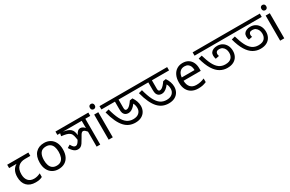

<svg xmlns="http://www.w3.org/2000/svg" viewBox="167 -2138 5360 3549"><g transform="rotate(-30 2847.5 -363.5)"><path d="M301 10Q183 10 118 -57Q53 -124 53 -245Q53 -325 82 -380.5Q111 -436 165 -465H6V-537H458V-465H345Q251 -465 197.5 -411.5Q144 -358 144 -252Q144 -165 187 -114.5Q230 -64 310 -64Q347 -64 381 -73.5Q415 -83 447 -99V-21Q418 -5 383 2.5Q348 10 301 10Z M1041 -269Q1041 -180 1010.5 -117.5Q980 -55 924 -22.5Q868 10 791 10Q720 10 664.5 -22.5Q609 -55 577 -117.5Q545 -180 545 -269Q545 -402 612 -474Q679 -546 794 -546Q867 -546 922.5 -513.5Q978 -481 1009.5 -419.5Q1041 -358 1041 -269ZM636 -269Q636 -206 652.5 -159.5Q669 -113 704 -88Q739 -63 793 -63Q847 -63 882 -88Q917 -113 933.5 -159.5Q950 -206 950 -269Q950 -333 933 -378Q916 -423 881.5 -447.5Q847 -472 792 -472Q710 -472 673 -418Q636 -364 636 -269Z M1787 -622V-551H1682V0H1605V-353L1628 -290Q1597 -331 1574.5 -353Q1552 -375 1531 -375Q1517 -375 1505 -367Q1493 -359 1478 -336.5Q1463 -314 1438 -268Q1411 -219 1389 -187.5Q1367 -156 1342.5 -141.5Q1318 -127 1283 -127Q1256 -127 1231.5 -138Q1207 -149 1182.5 -174.5Q1158 -200 1130 -244L1191 -281Q1218 -233 1236 -218Q1254 -203 1275 -203Q1292 -203 1307.5 -213.5Q1323 -224 1341.5 -250Q1360 -276 1384 -321L1407 -354Q1433 -408 1457 -428.5Q1481 -449 1510 -449Q1543 -449 1569.5 -430.5Q1596 -412 1631 -374L1611 -373Q1607 -396 1606 -416.5Q1605 -437 1605 -458V-551H1085V-622ZM1366 -271Q1356 -339 1345.5 -379Q1335 -419 1309 -441Q1284 -464 1241 -475.5Q1198 -487 1133 -495L1148 -571L1202 -551Q1259 -542 1297 -528Q1335 -514 1358.5 -491.5Q1382 -469 1394 -436Q1406 -403 1410 -356Z M1950 -536V0H1862V-536ZM1907 -737Q1927 -737 1942.5 -723.5Q1958 -710 1958 -681Q1958 -653 1942.5 -639Q1927 -625 1907 -625Q1885 -625 1870 -639Q1855 -653 1855 -681Q1855 -710 1870 -723.5Q1885 -737 1907 -737Z M2757 -622V-551H2391V-372Q2391 -343 2400 -329.5Q2409 -316 2428 -316Q2447 -316 2467.5 -328Q2488 -340 2512 -366Q2536 -392 2564 -433L2624 -442Q2656 -395 2673.5 -345Q2691 -295 2691 -245Q2691 -182 2663.5 -132Q2636 -82 2582.5 -53Q2529 -24 2452 -24Q2386 -24 2329 -47Q2272 -70 2224 -121.5Q2176 -173 2136 -257.5Q2096 -342 2064 -465L2140 -485Q2176 -346 2219.5 -261.5Q2263 -177 2319 -138.5Q2375 -100 2448 -100Q2528 -100 2571.5 -140Q2615 -180 2615 -243Q2615 -288 2602.5 -320Q2590 -352 2570 -373L2616 -392Q2586 -341 2554.5 -308Q2523 -275 2491.5 -258.5Q2460 -242 2429 -242Q2406 -242 2386 -248.5Q2366 -255 2352 -268Q2336 -282 2325 -307.5Q2314 -333 2314 -393V-551H2025V-622Z M3469 -622V-551H3103V-372Q3103 -343 3112 -329.5Q3121 -316 3140 -316Q3159 -316 3179.5 -328Q3200 -340 3224 -366Q3248 -392 3276 -433L3336 -442Q3368 -395 3385.5 -345Q3403 -295 3403 -245Q3403 -182 3375.5 -132Q3348 -82 3294.5 -53Q3241 -24 3164 -24Q3098 -24 3041 -47Q2984 -70 2936 -121.5Q2888 -173 2848 -257.5Q2808 -342 2776 -465L2852 -485Q2888 -346 2931.5 -261.5Q2975 -177 3031 -138.5Q3087 -100 3160 -100Q3240 -100 3283.5 -140Q3327 -180 3327 -243Q3327 -288 3314.5 -320Q3302 -352 3282 -373L3328 -392Q3298 -341 3266.5 -308Q3235 -275 3203.5 -258.5Q3172 -242 3141 -242Q3118 -242 3098 -248.5Q3078 -255 3064 -268Q3048 -282 3037 -307.5Q3026 -333 3026 -393V-551H2737V-622Z M3751 -546Q3820 -546 3869.5 -516Q3919 -486 3945.5 -431.5Q3972 -377 3972 -304V-251H3605Q3607 -160 3651.5 -112.5Q3696 -65 3776 -65Q3827 -65 3866.5 -74.5Q3906 -84 3948 -102V-25Q3907 -7 3867 1.5Q3827 10 3772 10Q3696 10 3637.5 -21Q3579 -52 3546.5 -113.5Q3514 -175 3514 -264Q3514 -352 3543.5 -415Q3573 -478 3626.5 -512Q3680 -546 3751 -546ZM3750 -474Q3687 -474 3650.5 -433.5Q3614 -393 3607 -321H3880Q3880 -367 3866 -401Q3852 -435 3823.5 -454.5Q3795 -474 3750 -474Z M4430 -50Q4348 -50 4277 -90.5Q4206 -131 4149.5 -222Q4093 -313 4052 -466L4128 -486Q4163 -362 4204.5 -282Q4246 -202 4300.5 -164Q4355 -126 4428 -126Q4475 -126 4507 -137.5Q4539 -149 4558.5 -170Q4578 -191 4587 -218.5Q4596 -246 4596 -278Q4596 -320 4580 -354.5Q4564 -389 4535 -409Q4506 -429 4467 -429Q4427 -429 4409.5 -412Q4392 -395 4392 -367Q4392 -357 4394 -346Q4396 -335 4401 -321L4324 -306Q4318 -325 4314.5 -343Q4311 -361 4311 -380Q4311 -419 4330.5 -445.5Q4350 -472 4384.5 -486Q4419 -500 4463 -500Q4525 -500 4572 -471.5Q4619 -443 4646 -392Q4673 -341 4673 -274Q4673 -211 4646.5 -160.5Q4620 -110 4566 -80Q4512 -50 4430 -50ZM4740 -622V-551H4013V-622Z M5137 -50Q5055 -50 4984 -90.5Q4913 -131 4856.5 -222Q4800 -313 4759 -466L4835 -486Q4870 -362 4911.5 -282Q4953 -202 5007.5 -164Q5062 -126 5135 -126Q5182 -126 5214 -137.5Q5246 -149 5265.5 -170Q5285 -191 5294 -218.5Q5303 -246 5303 -278Q5303 -320 5287 -354.5Q5271 -389 5242 -409Q5213 -429 5174 -429Q5134 -429 5116.5 -412Q5099 -395 5099 -367Q5099 -357 5101 -346Q5103 -335 5108 -321L5031 -306Q5025 -325 5021.5 -343Q5018 -361 5018 -380Q5018 -419 5037.5 -445.5Q5057 -472 5091.5 -486Q5126 -500 5170 -500Q5232 -500 5279 -471.5Q5326 -443 5353 -392Q5380 -341 5380 -274Q5380 -211 5353.5 -160.5Q5327 -110 5273 -80Q5219 -50 5137 -50ZM5447 -622V-551H4720V-622Z M5610 -536V0H5522V-536ZM5567 -737Q5587 -737 5602.5 -723.5Q5618 -710 5618 -681Q5618 -653 5602.5 -639Q5587 -625 5567 -625Q5545 -625 5530 -639Q5515 -653 5515 -681Q5515 -710 5530 -723.5Q5545 -737 5567 -737Z"/></g></svg>

Font: lbangla05
Style: Book
Weight: 400
Designer: Jelle Bosma - Monotype Design Team
Foundry: Monotype Imaging Inc.
Version: Version 2.003